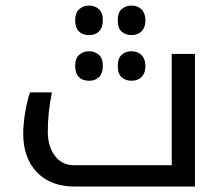

<svg xmlns="http://www.w3.org/2000/svg" viewBox="-20 -682 818 702"><path d="M252 0Q165.5 0 115.2 -52Q64.9 -104 64.9 -193.8Q64.9 -227.1 72 -270.5Q79.1 -314 89.8 -344.2H169.9Q154.8 -272 154.8 -201.2Q154.8 -146.5 180.7 -112.3Q206.5 -78.1 249 -78.1H607.9V-484.9H692.9V0ZM460.9 -553.7Q439.5 -553.7 425 -566.2Q410.6 -578.6 410.6 -607.4Q410.6 -636.2 425 -648.9Q439.5 -661.6 460.9 -661.6Q483.9 -661.6 497.8 -647.2Q511.7 -632.8 511.7 -607.4Q511.7 -582 498 -567.9Q484.4 -553.7 460.9 -553.7ZM305.7 -553.7Q281.7 -553.7 268.3 -567.4Q254.9 -581.1 254.9 -607.4Q254.9 -635.7 269.8 -648.7Q284.7 -661.6 305.7 -661.6Q326.2 -661.6 341.1 -648.9Q356 -636.2 356 -607.4Q356 -581.5 342.5 -567.6Q329.1 -553.7 305.7 -553.7ZM460.9 -386.7Q439.5 -386.7 425 -399.2Q410.6 -411.6 410.6 -440.4Q410.6 -469.2 425 -481.9Q439.5 -494.6 460.9 -494.6Q483.9 -494.6 497.8 -480.2Q511.7 -465.8 511.7 -440.4Q511.7 -415 498 -400.9Q484.4 -386.7 460.9 -386.7ZM305.7 -386.7Q281.7 -386.7 268.3 -400.4Q254.9 -414.1 254.9 -440.4Q254.9 -468.8 269.8 -481.7Q284.7 -494.6 305.7 -494.6Q326.2 -494.6 341.1 -481.9Q356 -469.2 356 -440.4Q356 -414.6 342.5 -400.6Q329.1 -386.7 305.7 -386.7Z"/></svg>

Font: DroidArabicKufi
Style: Regular
Weight: 400
Designer: Pascal Zoghbi
Foundry: Ascender Corporation
Version: Version 1.00; ttfautohint (v1.4.1)